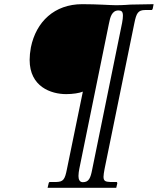

<svg xmlns="http://www.w3.org/2000/svg" viewBox="-20 -666 756 920"><path d="M377 207C361 207 356 193 356 177C356 166 358 154 360 143L502 -553C508 -584 516 -616 548 -616C559 -615 569 -614 569 -591C569 -583 568 -571 565 -556L422 145C414 187 406 207 377 207ZM481 144 624 -556C633.4 -601.9 641 -618 676 -618H706C709 -618 711 -621 712 -625L716 -646L605 -644C605 -644 570 -641 536 -641C509 -641 449 -646 374 -646C241 -646 153 -562 128 -439C124 -417 122 -397 122 -379C122 -250 225 -215 297 -215C329 -215 361 -220 377 -227L301 143C291 195 283 205 250 206H220C216 206 214 208 213 213L208 234H537L542 213C542 209 541 206 538 206H508C486 205 476 202 476 181C476 172 478 161 481 144Z"/></svg>

Font: Linux Libertine O
Style: Bold Italic
Weight: 700
Italic angle: -11.5°
Designer: Philipp H. Poll
Foundry: Philipp H. Poll
Version: Version 4.1.0